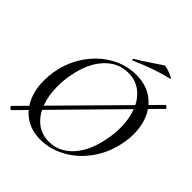

<svg xmlns="http://www.w3.org/2000/svg" viewBox="-214 -935 1093 1093"><g transform="rotate(45 333.0 -388.0)"><path d="M46 11Q41 11 34.5 3.5Q28 -4 31 -7L648 -632L650 -633Q654 -633 661 -626.5Q668 -620 665 -617L48 10ZM60 -241Q60 -276 66 -313Q82 -406 132.5 -479.5Q183 -553 255.5 -594.5Q328 -636 410 -636Q481 -636 532.5 -603.5Q584 -571 611 -514.5Q638 -458 638 -386Q638 -348 631 -313Q614 -218 561.5 -143.5Q509 -69 435.5 -28.5Q362 12 283 12Q214 12 163.5 -20.5Q113 -53 86.5 -110.5Q60 -168 60 -241ZM549 -260Q559 -309 559 -358Q559 -431 536.5 -488.5Q514 -546 471 -579Q428 -612 370 -612Q286 -612 226.5 -546Q167 -480 147 -366Q138 -318 138 -272Q138 -199 160 -140.5Q182 -82 224.5 -48Q267 -14 326 -14Q408 -14 467.5 -79Q527 -144 549 -260ZM337 -678Q333 -678 332 -682.5Q331 -687 334 -689Q370 -709 437 -755Q469 -777 485 -787Q490 -790 512.5 -783Q535 -776 552.5 -767Q570 -758 561 -756Q499 -741 447.5 -722.5Q396 -704 339 -679Z"/></g></svg>

Font: Cormorant Garamond Medium
Style: Italic
Weight: 500
Italic angle: -10°
Designer: Christian Thalmann (Catharsis Fonts)
Foundry: Catharsis Fonts
Version: Version 4.000